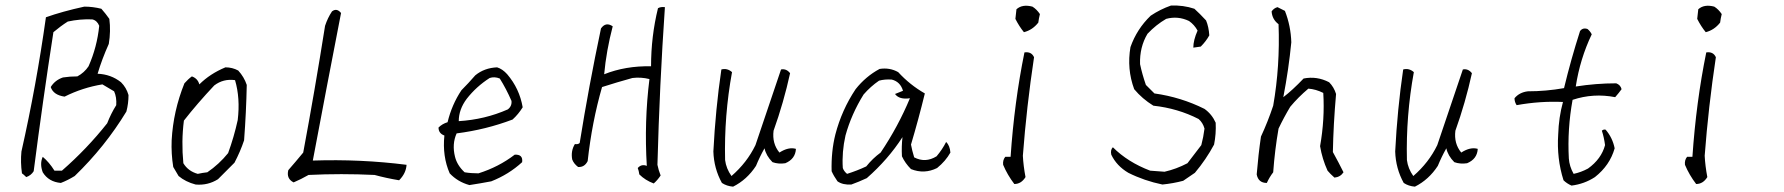

<svg xmlns="http://www.w3.org/2000/svg" viewBox="-20 -702 6540 704"><path d="M148.4 -638.7Q209 -660.2 289.1 -677.7Q320.3 -677.7 351.6 -669.9Q367.2 -652.3 380.9 -632.8Q386.7 -587.9 378.9 -541Q353.5 -484.4 337.9 -431.6Q386.7 -429.7 423.8 -400.4Q443.4 -380.9 451.2 -353.5Q451.2 -322.3 443.4 -293Q365.2 -164.1 253.9 -56.6Q228.5 -41 203.1 -31.2Q158.2 -35.2 136.7 -70.3Q125 -101.6 136.7 -127Q160.2 -107.4 179.7 -76.2H207Q298.8 -156.2 373 -250Q386.7 -285.2 406.2 -316.4Q408.2 -345.7 398.4 -367.2Q375 -380.9 355.5 -392.6Q283.2 -380.9 216.8 -347.7Q175.8 -353.5 166 -382.8Q181.6 -408.2 210.9 -418Q236.3 -421.9 263.7 -421.9Q289.1 -435.5 304.7 -459Q335.9 -529.3 343.8 -607.4Q335.9 -627 318.4 -630.9Q273.4 -632.8 228.5 -623Q201.2 -605.5 175.8 -584Q136.7 -332 103.5 -74.2Q93.8 -58.6 76.2 -52.7Q66.4 -62.5 60.5 -66.4Q54.7 -107.4 58.6 -146.5Q113.3 -388.7 148.4 -638.7Z M710.9 -392.6Q750 -431.6 806.6 -455.1Q832 -455.1 853.5 -443.4Q875 -419.9 884.8 -390.6Q882.8 -291 875 -187.5Q861.3 -146.5 839.8 -105.5Q808.6 -74.2 779.3 -44.9Q742.2 -21.5 697.3 -25.4Q660.2 -35.2 634.8 -56.6Q625 -74.2 615.2 -89.8Q607.4 -138.7 609.4 -187.5Q615.2 -294.9 656.2 -396.5Q669.9 -412.1 683.6 -421.9Q705.1 -414.1 710.9 -392.6ZM841.8 -408.2Q798.8 -414.1 765.6 -388.7Q703.1 -322.3 654.3 -259.8Q644.5 -183.6 652.3 -103.5Q669.9 -74.2 705.1 -64.5Q722.7 -68.4 740.2 -70.3Q783.2 -99.6 816.4 -140.6Q837.9 -199.2 851.6 -261.7Q861.3 -341.8 841.8 -408.2Z M1197.3 -660.2Q1214.8 -673.8 1230.5 -654.3Q1177.7 -382.8 1127 -113.3Q1302.7 -119.1 1470.7 -97.7Q1468.8 -66.4 1443.4 -41Q1396.5 -48.8 1353.5 -60.5Q1230.5 -66.4 1111.3 -60.5Q1084 -44.9 1056.6 -33.2Q1029.3 -46.9 1037.1 -78.1Q1064.5 -109.4 1091.8 -142.6Q1134.8 -373 1171.9 -607.4Q1181.6 -636.7 1197.3 -660.2Z M1722.7 -425.8Q1755.9 -453.1 1802.7 -455.1Q1822.3 -449.2 1839.8 -429.7Q1884.8 -377 1896.5 -308.6Q1880.9 -283.2 1859.4 -263.7Q1761.7 -226.6 1654.3 -212.9Q1636.7 -173.8 1648.4 -127Q1656.2 -95.7 1683.6 -70.3Q1707 -66.4 1734.4 -66.4Q1808.6 -89.8 1867.2 -134.8Q1898.4 -136.7 1894.5 -107.4Q1845.7 -62.5 1781.2 -37.1Q1740.2 -29.3 1701.2 -23.4Q1658.2 -35.2 1628.9 -66.4Q1601.6 -128.9 1609.4 -205.1Q1587.9 -212.9 1587.9 -234.4Q1601.6 -248 1621.1 -253.9Q1636.7 -318.4 1671.9 -371.1Q1697.3 -396.5 1722.7 -425.8ZM1812.5 -414.1Q1793 -421.9 1775.4 -416Q1726.6 -384.8 1691.4 -339.8Q1662.1 -300.8 1662.1 -257.8Q1757.8 -263.7 1841.8 -300.8Q1857.4 -312.5 1855.5 -332Q1835.9 -377 1812.5 -414.1Z M2392.6 -671.9Q2402.3 -677.7 2418 -675.8Q2398.4 -390.6 2390.6 -97.7Q2394.5 -78.1 2402.3 -58.6Q2390.6 -41 2377 -29.3Q2345.7 -41 2324.2 -62.5Q2322.3 -76.2 2318.4 -85.9Q2332 -101.6 2351.6 -93.8Q2341.8 -255.9 2361.3 -412.1Q2330.1 -419.9 2298.8 -416Q2242.2 -400.4 2187.5 -382.8Q2150.4 -253.9 2134.8 -111.3Q2123 -87.9 2099.6 -89.8Q2084 -101.6 2078.1 -117.2Q2072.3 -148.4 2087.9 -173.8Q2099.6 -171.9 2105.5 -177.7Q2138.7 -384.8 2183.6 -597.7Q2201.2 -623 2226.6 -605.5Q2203.1 -515.6 2195.3 -429.7Q2273.4 -460.9 2367.2 -459Q2367.2 -568.4 2392.6 -671.9Z M2625 -447.3Q2646.5 -453.1 2664.1 -437.5Q2634.8 -277.3 2638.7 -115.2Q2642.6 -84 2662.1 -56.6Q2718.8 -105.5 2750 -169.9Q2796.9 -308.6 2843.8 -447.3Q2863.3 -451.2 2877 -433.6Q2853.5 -326.2 2816.4 -222.7Q2810.5 -175.8 2837.9 -142.6Q2871.1 -164.1 2898.4 -156.2Q2896.5 -119.1 2859.4 -103.5Q2834 -99.6 2812.5 -107.4Q2789.1 -130.9 2783.2 -158.2Q2765.6 -127 2752 -93.8Q2718.8 -43 2668 -17.6Q2644.5 -19.5 2627 -31.2Q2597.7 -84 2595.7 -146.5Q2603.5 -300.8 2625 -447.3Z M3205.1 -449.2Q3242.2 -455.1 3273.4 -437.5Q3316.4 -390.6 3371.1 -359.4Q3347.7 -263.7 3320.3 -171.9Q3324.2 -150.4 3332 -125Q3373 -103.5 3414.1 -128.9Q3435.5 -154.3 3449.2 -181.6Q3462.9 -168 3464.8 -142.6Q3447.3 -111.3 3416 -85.9Q3369.1 -62.5 3320.3 -82Q3298.8 -103.5 3287.1 -128.9Q3285.2 -166 3289.1 -199.2Q3236.3 -117.2 3158.2 -48.8Q3128.9 -35.2 3101.6 -25.4Q3070.3 -23.4 3050.8 -37.1Q3037.1 -56.6 3029.3 -74.2Q3027.3 -146.5 3043 -209Q3066.4 -298.8 3117.2 -375Q3154.3 -421.9 3205.1 -449.2ZM3250 -410.2Q3224.6 -412.1 3203.1 -406.2Q3171.9 -384.8 3146.5 -355.5Q3101.6 -283.2 3080.1 -205.1Q3066.4 -144.5 3070.3 -85.9Q3074.2 -74.2 3085.9 -64.5Q3123 -76.2 3156.2 -91.8Q3179.7 -121.1 3209 -142.6Q3273.4 -238.3 3316.4 -341.8Q3277.3 -335.9 3261.7 -357.4Q3275.4 -363.3 3291 -369.1Q3281.2 -402.3 3250 -410.2Z M3685.5 -127Q3699.2 -328.1 3736.3 -509.8Q3761.7 -513.7 3771.5 -492.2Q3744.1 -310.5 3730.5 -130.9Q3732.4 -93.8 3740.2 -52.7Q3724.6 -27.3 3699.2 -27.3Q3673.8 -60.5 3658.2 -97.7Q3656.2 -115.2 3666 -127Q3675.8 -127 3685.5 -127ZM3707 -668Q3728.5 -687.5 3765.6 -677.7Q3781.2 -668 3793 -650.4Q3789.1 -634.8 3787.1 -619.1Q3765.6 -591.8 3734.4 -584Q3716.8 -605.5 3703.1 -632.8Q3705.1 -650.4 3707 -668Z M4199.2 -644.5Q4234.4 -668 4273.4 -681.6Q4318.4 -683.6 4359.4 -669.9Q4378.9 -652.3 4402.3 -627Q4412.1 -603.5 4414.1 -572.3Q4402.3 -550.8 4382.8 -531.2Q4369.1 -529.3 4355.5 -527.3Q4355.5 -554.7 4371.1 -589.8Q4359.4 -611.3 4339.8 -625Q4298.8 -644.5 4255.9 -632.8Q4218.8 -611.3 4187.5 -578.1Q4158.2 -529.3 4160.2 -466.8Q4168 -429.7 4181.6 -390.6Q4197.3 -375 4212.9 -359.4Q4310.5 -345.7 4396.5 -302.7Q4423.8 -283.2 4437.5 -252Q4439.5 -210.9 4431.6 -171.9Q4402.3 -117.2 4361.3 -68.4Q4337.9 -52.7 4318.4 -39.1Q4281.2 -29.3 4242.2 -25.4Q4175.8 -39.1 4117.2 -68.4Q4074.2 -93.8 4054.7 -134.8Q4050.8 -152.3 4060.5 -162.1Q4115.2 -107.4 4197.3 -76.2L4250 -72.3Q4293 -82 4334 -103.5Q4359.4 -136.7 4384.8 -169.9Q4392.6 -199.2 4396.5 -230.5Q4390.6 -252 4375 -265.6Q4298.8 -304.7 4209 -314.5Q4168 -339.8 4138.7 -375Q4111.3 -449.2 4125 -529.3Q4148.4 -595.7 4199.2 -644.5Z M4642.6 -660.2Q4650.4 -671.9 4664.1 -675.8L4691.4 -662.1Q4712.9 -607.4 4714.8 -546.9Q4705.1 -447.3 4685.5 -345.7Q4718.8 -371.1 4759.8 -414.1Q4808.6 -423.8 4853.5 -400.4Q4871.1 -382.8 4878.9 -357.4Q4869.1 -246.1 4867.2 -144.5Q4888.7 -105.5 4906.2 -70.3Q4894.5 -52.7 4873 -50.8Q4857.4 -64.5 4847.7 -76.2Q4828.1 -119.1 4820.3 -166Q4837.9 -265.6 4832 -361.3Q4804.7 -375 4777.3 -377Q4740.2 -345.7 4710.9 -310.5Q4687.5 -271.5 4668 -230.5Q4654.3 -152.3 4648.4 -70.3Q4634.8 -52.7 4625 -31.2Q4593.8 -31.2 4587.9 -62.5Q4593.8 -134.8 4603.5 -201.2Q4628.9 -255.9 4648.4 -314.5Q4673.8 -459 4668 -613.3Q4644.5 -630.9 4642.6 -660.2Z M5125 -447.3Q5146.5 -453.1 5164.1 -437.5Q5134.8 -277.3 5138.7 -115.2Q5142.6 -84 5162.1 -56.6Q5218.8 -105.5 5250 -169.9Q5296.9 -308.6 5343.8 -447.3Q5363.3 -451.2 5377 -433.6Q5353.5 -326.2 5316.4 -222.7Q5310.5 -175.8 5337.9 -142.6Q5371.1 -164.1 5398.4 -156.2Q5396.5 -119.1 5359.4 -103.5Q5334 -99.6 5312.5 -107.4Q5289.1 -130.9 5283.2 -158.2Q5265.6 -127 5252 -93.8Q5218.8 -43 5168 -17.6Q5144.5 -19.5 5127 -31.2Q5097.7 -84 5095.7 -146.5Q5103.5 -300.8 5125 -447.3Z M5773.4 -587.9Q5783.2 -601.6 5800.8 -595.7Q5810.5 -587.9 5816.4 -576.2Q5773.4 -486.3 5757.8 -384.8Q5832 -396.5 5906.2 -396.5Q5921.9 -390.6 5925.8 -375Q5916 -361.3 5902.3 -345.7Q5822.3 -361.3 5746.1 -335.9Q5726.6 -228.5 5732.4 -121.1Q5734.4 -91.8 5750 -64.5Q5777.3 -70.3 5802.7 -84Q5851.6 -119.1 5865.2 -169.9Q5861.3 -199.2 5853.5 -222.7Q5859.4 -228.5 5867.2 -226.6Q5892.6 -197.3 5900.4 -158.2Q5882.8 -95.7 5828.1 -52.7Q5789.1 -27.3 5742.2 -21.5Q5724.6 -29.3 5712.9 -41Q5687.5 -121.1 5693.4 -209Q5695.3 -271.5 5710.9 -328.1Q5627 -332 5541 -316.4Q5533.2 -328.1 5533.2 -341.8Q5550.8 -363.3 5582 -367.2Q5648.4 -367.2 5714.8 -378.9Q5740.2 -484.4 5773.4 -587.9Z M6185.5 -127Q6199.2 -328.1 6236.3 -509.8Q6261.7 -513.7 6271.5 -492.2Q6244.1 -310.5 6230.5 -130.9Q6232.4 -93.8 6240.2 -52.7Q6224.6 -27.3 6199.2 -27.3Q6173.8 -60.5 6158.2 -97.7Q6156.2 -115.2 6166 -127Q6175.8 -127 6185.5 -127ZM6207 -668Q6228.5 -687.5 6265.6 -677.7Q6281.2 -668 6293 -650.4Q6289.1 -634.8 6287.1 -619.1Q6265.6 -591.8 6234.4 -584Q6216.8 -605.5 6203.1 -632.8Q6205.1 -650.4 6207 -668Z"/></svg>

Font: BoLeHuaiShuti
Style: Regular
Weight: 400
Designer: Aston.linsen@gmail.com
Foundry: BoLe
Version: Version 1.00 June 15, 2016, initial release